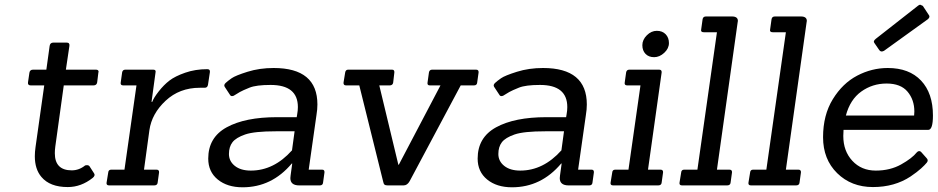

<svg xmlns="http://www.w3.org/2000/svg" viewBox="-20 -788 3986 816"><path d="M268 7Q192 7 156 -36Q128 -69 128 -124Q128 -142 131 -163L168 -425H111Q97 -425 99 -438L105 -479Q107 -492 121 -492H177L191 -593Q193 -607 207 -607H263Q277 -607 275 -593L260 -492H387Q399 -492 399 -483Q399 -481 398 -479L393 -438Q391 -425 377 -425H251L215 -165Q213 -150 213 -137Q213 -64 285 -64Q316 -64 342 -85Q355 -88 360 -82L380 -51Q386 -42 374 -32Q325 7 268 7Z M635 0H444Q431 0 433 -12L440 -55Q441 -67 453 -67H509L560 -425H504Q491 -425 493 -437L499 -480Q501 -492 513 -492H631Q644 -492 641 -480L624 -355H627Q633 -372 654.5 -399.5Q676 -427 700 -445.5Q724 -464 767 -479Q810 -494 861 -494Q874 -494 872 -481L864 -428Q862 -415 850 -415H829Q743 -415 684 -360Q625 -305 615 -235L592 -67H645Q657 -67 656 -55L650 -12Q649 0 635 0Z M1339 0H1252Q1214 0 1214 -31Q1214 -36 1215 -42L1222 -93H1220Q1135 8 1011 8Q946 8 905.5 -25Q865 -58 865 -114Q865 -204 943.5 -247Q1022 -290 1157 -290H1241L1243 -302Q1246 -318 1246 -333Q1246 -427 1130 -427Q1069 -427 1040.5 -415.5Q1012 -404 999.5 -397Q987 -390 980.5 -385.5Q974 -381 973 -381Q962 -377 958 -384L935 -419Q930 -427 939 -435.5Q948 -444 964.5 -455.5Q981 -467 1032 -483Q1083 -499 1143 -499Q1329 -499 1329 -344Q1329 -323 1325 -299L1292 -67H1349Q1360 -67 1359 -55L1353 -12Q1352 0 1339 0ZM1153 -230Q1061 -230 1022 -216.5Q983 -203 968 -183.5Q953 -164 953 -133.5Q953 -103 978 -83Q1003 -63 1046 -63Q1144 -63 1221 -149L1232 -230Z M1695 0H1628Q1618 0 1614 -3.5Q1610 -7 1608 -18L1507 -425H1451Q1439 -425 1440 -437L1447 -480Q1449 -492 1460 -492H1646Q1657 -492 1656 -480L1651 -437Q1649 -425 1636 -425H1592L1673 -88H1675L1852 -425H1807Q1795 -425 1797 -437L1803 -480Q1805 -492 1817 -492H2003Q2015 -492 2014 -480L2008 -437Q2007 -425 1994 -425H1938L1721 -18Q1711 0 1695 0Z M2484 0H2397Q2359 0 2359 -31Q2359 -36 2360 -42L2367 -93H2365Q2280 8 2156 8Q2091 8 2050.5 -25Q2010 -58 2010 -114Q2010 -204 2088.5 -247Q2167 -290 2302 -290H2386L2388 -302Q2391 -318 2391 -333Q2391 -427 2275 -427Q2214 -427 2185.5 -415.5Q2157 -404 2144.5 -397Q2132 -390 2125.5 -385.5Q2119 -381 2118 -381Q2107 -377 2103 -384L2080 -419Q2075 -427 2084 -435.5Q2093 -444 2109.5 -455.5Q2126 -467 2177 -483Q2228 -499 2288 -499Q2474 -499 2474 -344Q2474 -323 2470 -299L2437 -67H2494Q2505 -67 2504 -55L2498 -12Q2497 0 2484 0ZM2298 -230Q2206 -230 2167 -216.5Q2128 -203 2113 -183.5Q2098 -164 2098 -133.5Q2098 -103 2123 -83Q2148 -63 2191 -63Q2289 -63 2366 -149L2377 -230Z M2777 0H2586Q2573 0 2575 -12L2582 -55Q2583 -67 2595 -67H2651L2702 -425H2646Q2633 -425 2635 -437L2641 -480Q2643 -492 2655 -492H2781Q2793 -492 2792 -480L2734 -67H2787Q2799 -67 2798 -55L2792 -12Q2791 0 2777 0ZM2771.5 -657Q2795 -657 2809 -642.5Q2823 -628 2823 -605Q2823 -582 2803 -563.5Q2783 -545 2760 -545Q2737 -545 2723.5 -559Q2710 -573 2710 -596Q2710 -619 2729 -638Q2748 -657 2771.5 -657Z M3070 0H2879Q2866 0 2868 -12L2875 -55Q2876 -67 2888 -67H2944L3027 -651H2971Q2957 -651 2960 -663L2966 -706Q2968 -718 2980 -718H3091Q3116 -718 3116 -699Q3116 -696 3115 -693L3027 -67H3080Q3092 -67 3091 -55L3085 -12Q3084 0 3070 0Z M3363 0H3172Q3159 0 3161 -12L3168 -55Q3169 -67 3181 -67H3237L3320 -651H3264Q3250 -651 3253 -663L3259 -706Q3261 -718 3273 -718H3384Q3409 -718 3409 -699Q3409 -696 3408 -693L3320 -67H3373Q3385 -67 3384 -55L3378 -12Q3377 0 3363 0Z M3923 -706 3737 -572Q3724 -565 3717 -575L3697 -604Q3689 -613 3702 -623L3882 -764Q3887 -768 3891 -768L3902 -763L3927 -725Q3935 -716 3923 -706ZM3925 -236H3565Q3564 -223 3564 -210Q3564 -146 3602.5 -104.5Q3641 -63 3702 -63Q3763 -63 3809.5 -89Q3856 -115 3876 -140Q3885 -150 3894 -143L3918 -116Q3927 -107 3919 -97Q3911 -87 3894.5 -72Q3878 -57 3850 -38Q3782 7 3690 7Q3598 7 3538 -52Q3478 -111 3478 -205Q3478 -299 3519.5 -366.5Q3561 -434 3623 -466.5Q3685 -499 3753 -499Q3844 -499 3894.5 -445.5Q3945 -392 3945 -297Q3945 -236 3925 -236ZM3866 -314Q3866 -364 3837 -398.5Q3808 -433 3748 -433Q3688 -433 3640.5 -399Q3593 -365 3575 -297H3865Q3866 -306 3866 -314Z"/></svg>

Font: Sanchez
Style: Italic
Weight: 400
Designer: Daniel Hernández
Foundry: LatinoType
Version: Version 1.001